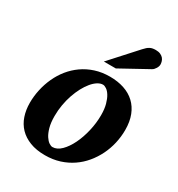

<svg xmlns="http://www.w3.org/2000/svg" viewBox="-177 -850 907 977"><g transform="rotate(30 276.5 -361.0)"><path d="M377.9 -307.1Q377.9 -343.8 370.6 -370.1Q363.3 -396.5 352.8 -413.6Q342.3 -430.7 330.3 -438.7Q318.4 -446.8 309.1 -446.8Q293.9 -446.8 278.1 -436.8Q262.2 -426.8 247.3 -408.9Q232.4 -391.1 219.2 -366.5Q206.1 -341.8 196 -312.7Q186 -283.7 180.4 -251.2Q174.8 -218.8 174.8 -185.1Q174.8 -146.5 182.4 -119.4Q189.9 -92.3 200.9 -75.4Q211.9 -58.6 223.6 -50.8Q235.4 -43 244.1 -43Q270.5 -43 294.7 -66.9Q318.8 -90.8 337.4 -128.9Q356 -167 366.9 -213.9Q377.9 -260.7 377.9 -307.1ZM522 -303.2Q522 -263.7 513.2 -225.1Q504.4 -186.5 487.3 -151.6Q470.2 -116.7 445.3 -86.7Q420.4 -56.6 388.2 -34.7Q356 -12.7 316.7 -0.2Q277.3 12.2 231.9 12.2Q180.7 12.2 143.1 -2.4Q105.5 -17.1 80.8 -42.7Q56.2 -68.4 44.2 -103.8Q32.2 -139.2 32.2 -181.2Q32.2 -220.2 40.8 -259Q49.3 -297.9 65.7 -333.5Q82 -369.1 106.4 -399.4Q130.9 -429.7 162.8 -452.1Q194.8 -474.6 234.1 -487.3Q273.4 -500 319.8 -500Q365.7 -500 403.1 -487.5Q440.4 -475.1 466.8 -450.4Q493.2 -425.8 507.6 -388.9Q522 -352.1 522 -303.2ZM510.7 -681.2Q510.7 -676.3 508.8 -670.2Q506.8 -664.1 503.2 -658.2Q499.5 -652.3 494.9 -647.2Q490.2 -642.1 484.4 -639.2L323.7 -550.8H253.4L390.6 -702.1Q398.9 -711.4 406 -717.5Q413.1 -723.6 420.4 -727.3Q427.7 -731 435.5 -732.4Q443.4 -733.9 453.6 -733.9Q469.7 -733.9 480.7 -729Q491.7 -724.1 498.3 -716.6Q504.9 -709 507.8 -699.5Q510.7 -689.9 510.7 -681.2Z"/></g></svg>

Font: Charis SIL Afr
Style: Bold Italic
Weight: 700
Italic angle: -11°
Foundry: SIL International
Version: Version 5.000